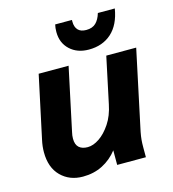

<svg xmlns="http://www.w3.org/2000/svg" viewBox="-111 -826 836 930"><g transform="rotate(-15 307.5 -361.5)"><path d="M38 -151Q38 -181 45 -212L112 -525H262L195 -210Q191 -194 191 -178Q191 -148 206.5 -134Q222 -120 250 -120Q278 -120 308.5 -140.5Q339 -161 365 -200Q391 -239 402 -294L451 -525H601L516 -125Q512 -104 510.5 -87.5Q509 -71 509 -49V0H365V-73Q334 -33 290 -10.5Q246 12 191 12Q124 12 81 -31Q38 -74 38 -151ZM247 -698Q247 -718 251 -735H335V-726Q335 -700 348.5 -685Q362 -670 390 -670Q421 -670 438.5 -687Q456 -704 465 -735H550Q537 -656 492 -615.5Q447 -575 378 -575Q320 -575 283.5 -609Q247 -643 247 -698Z"/></g></svg>

Font: Radio Canada
Style: Bold Italic
Weight: 700
Italic angle: -12°
Designer: Charles Daoud, Etienne Aubert Bonn, Alexandre Saumier Demers, Jacques Le Bailly
Foundry: Radio-Canada
Version: Version 2.104; ttfautohint (v1.8.4.7-5d5b);gftools[0.9.28.de